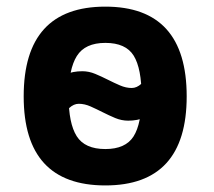

<svg xmlns="http://www.w3.org/2000/svg" viewBox="-20 -547 649 582"><path d="M299.3 15.1Q51.8 15.1 51.8 -254.9Q51.8 -526.9 299.3 -526.9Q545.9 -526.9 545.9 -254.9Q545.9 15.1 299.3 15.1ZM299.3 -95.2Q360.4 -95.2 384.8 -133.5Q409.2 -171.9 409.2 -254.9Q409.2 -339.4 385.3 -378.2Q361.3 -417 299.3 -417Q237.8 -417 212.9 -377.2Q188 -337.4 188 -254.9Q188 -172.9 212.6 -134Q237.3 -95.2 299.3 -95.2ZM169.4 -180.2H96.7Q102.1 -251 137 -291Q171.9 -331.1 229.5 -331.1Q249.5 -331.1 268.8 -323Q288.1 -314.9 306.9 -305.4Q325.7 -295.9 343.8 -288.1Q361.8 -280.3 379.4 -280.3Q394.5 -280.3 408.4 -293Q422.4 -305.7 428.7 -332H501.5Q496.1 -261.2 460.7 -221.2Q425.3 -181.2 368.7 -181.2Q348.6 -181.2 329.3 -189.2Q310.1 -197.3 291.3 -206.8Q272.5 -216.3 254.4 -224.4Q236.3 -232.4 218.8 -232.4Q203.6 -232.4 189.7 -219.5Q175.8 -206.5 169.4 -180.2Z"/></svg>

Font: Cadman
Style: Bold
Weight: 700
Designer: Paul James MIller
Foundry: High-Logic / Made with FontCreator
Version: Version 2.114;March 28, 2021;FontCreator 13.0.0.2683 64-bit